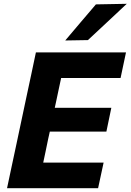

<svg xmlns="http://www.w3.org/2000/svg" viewBox="-20 -988 686 1008"><path d="M17 0Q29 -57 40.5 -110.8Q52 -164.5 66.5 -232.5L117.5 -473Q132.5 -542.5 144.2 -597.8Q156 -653 168.5 -713H641.5L613 -578.5H301Q294.5 -548.5 287.8 -517Q281 -485.5 273.5 -449.5L267.5 -422H564.5L538.5 -297H241.5L233 -259Q226 -224 219.5 -193.5Q213 -163 207 -134.5H524L495 0ZM322.5 -775.5Q363.5 -824 403.2 -870.8Q443 -917.5 483.5 -965L645.5 -968Q593 -919 541.8 -871Q490.5 -823 441.5 -777.5Z"/></svg>

Font: Commissioner
Style: Bold Italic
Weight: 700
Italic angle: -12°
Designer: Kostas Bartsokas
Foundry: Kostas Bartsokas
Version: Version 1.000; ttfautohint (v1.8.3)